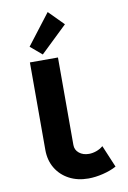

<svg xmlns="http://www.w3.org/2000/svg" viewBox="-110 -1100 781 1172"><g transform="rotate(-10 281.0 -514.0)"><path d="M340.8 7.8Q273.4 7.8 221.7 -19.8Q169.9 -47.4 140.6 -96.4Q111.3 -145.5 111.3 -210V-752H285.2V-210Q285.2 -178.7 309.3 -159.2Q333.5 -139.6 370.1 -139.6Q392.1 -139.6 415.5 -147.7Q439 -155.8 458 -171.9L515.6 -35.2Q480 -15.6 432.1 -3.9Q384.3 7.8 340.8 7.8ZM197.3 -786.1 126 -846.7 271.5 -1036.1 362.3 -944.3Z"/></g></svg>

Font: Reddit Mono Black
Style: Regular
Weight: 900
Monospace: yes
Designer: Stephen Hutchings
Foundry: Reddit
Version: Version 1.014